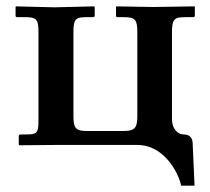

<svg xmlns="http://www.w3.org/2000/svg" viewBox="-20 -456 662 604"><path d="M412 -354V-93C412 -59 408 -44 371 -44H251C216 -44 211 -56 211 -93V-355C211 -396 218 -402 251 -402H272C276 -402 278 -404 278 -408V-434L276 -436L151 -433L30 -436L29 -434V-407C29 -403 31 -402 35 -402H61C96 -402 101 -393 101 -355V-76C101 -37 96 -33 61 -33H44C41 -33 39 -31 39 -27V-1L41 1L152 0H413C491 0 539 79 550 128H592L586 -7C585 -24 575 -33 558 -33C539 -33 521 -51 521 -81V-354C521 -395 528 -402 562 -402H587C591 -402 593 -404 593 -407V-434L592 -436L461 -434L346 -436L345 -434V-407C345 -403 347 -402 350 -402H371C406 -402 412 -393 412 -354Z"/></svg>

Font: Libertinus Serif Semibold
Style: Regular
Weight: 600
Designer: Philipp H. Poll, Khaled Hosny
Foundry: Caleb Maclennan
Version: Version 7.050;RELEASE